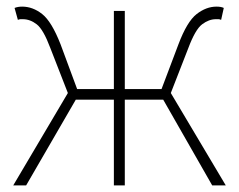

<svg xmlns="http://www.w3.org/2000/svg" viewBox="-20 -560 721 580"><path d="M20 0 185 -279 132 -415Q111 -471 91 -486.5Q71 -502 49 -502Q44 -502 41.5 -502Q39 -502 34 -500L24 -536Q34 -540 47 -540Q79 -540 107.5 -517.5Q136 -495 163 -426L213 -291H324V-527H357V-291H468L519 -426Q545 -495 574 -517.5Q603 -540 634 -540Q648 -540 656 -536L648 -500Q643 -502 640.5 -502Q638 -502 632 -502Q611 -502 590.5 -486.5Q570 -471 549 -415L496 -279L662 0H621L473 -259H357V0H324V-259H209L59 0Z"/></svg>

Font: Shanggu Sans SC VF
Style: Regular
Weight: 250
Designer: GuiWonder
Version: Version 1.021